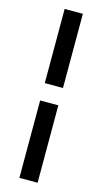

<svg xmlns="http://www.w3.org/2000/svg" viewBox="-129 -752 499 925"><g transform="rotate(15 120.0 -289.5)"><path d="M71.8 131.8V-254.4H162.6V131.8ZM162.6 -340.8H71.8V-710.9H162.6Z"/></g></svg>

Font: Vazir
Style: Regular
Weight: 400
Designer: Saber Rastikerdar
Foundry: Saber Rastikerdar
Version: Version 30.0.0